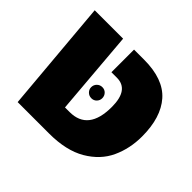

<svg xmlns="http://www.w3.org/2000/svg" viewBox="-135 -744 918 918"><g transform="rotate(45 323.5 -285.5)"><path d="M30 -571H222L258 -142H289Q415 -142 415 -302Q415 -418 333 -418H296V-571H363Q495 -571 556 -502Q617 -433 617 -304Q617 -223 585.5 -154.5Q554 -86 481 -43Q408 0 292 0H80ZM278 -299Q278 -315 289 -326Q300 -337 316 -337Q332 -337 342.5 -326Q353 -315 353 -299Q353 -284 342.5 -273Q332 -262 316 -262Q300 -262 289 -273Q278 -284 278 -299Z"/></g></svg>

Font: FiraGO Heavy
Style: Regular
Weight: 900
Designer: bBox Type
Foundry: bBox Type GmbH
Version: Version 1.001